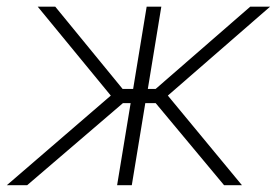

<svg xmlns="http://www.w3.org/2000/svg" viewBox="-44 -542 811 562"><path d="M-23.9 0 280.3 -262.2 66.4 -522.5H117.7L314.9 -281.7H345.7L385.3 -522.5H428.2L388.7 -281.7H411.6L688.5 -522.5H746.6L447.3 -262.2L664.1 0H611.8L411.6 -240.2H381.3L341.8 0H298.8L338.4 -240.2H315.9L35.6 0Z"/></svg>

Font: Inter 28pt ExtraLight
Style: Italic
Weight: 250
Italic angle: -9.3988°
Designer: Rasmus Andersson
Foundry: rsms
Version: Version 4.001;git-66647c0bb